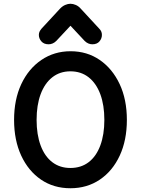

<svg xmlns="http://www.w3.org/2000/svg" viewBox="-20 -988 750 1023"><path d="M355 15Q266 15 198.5 -31Q131 -77 93 -159Q55 -241 55 -349Q55 -458 93.5 -540Q132 -622 200.5 -668.5Q269 -715 356 -715Q444 -715 511.5 -668.5Q579 -622 617.5 -540Q656 -458 656 -349Q656 -241 618 -159Q580 -77 512 -31Q444 15 355 15ZM355 -93Q412 -93 452.5 -124Q493 -155 514.5 -213Q536 -271 536 -349Q536 -428 514.5 -486Q493 -544 452.5 -576Q412 -608 355 -608Q299 -608 258.5 -576Q218 -544 196.5 -486Q175 -428 175 -349Q175 -271 196.5 -213Q218 -155 258.5 -124Q299 -93 355 -93ZM239 -752Q214 -752 200.5 -767.5Q187 -783 187 -802Q187 -812 191 -820Q195 -828 201 -835L299 -941Q312 -955 327 -961.5Q342 -968 355 -968Q369 -968 384 -961.5Q399 -955 411 -941L509 -835Q516 -828 519.5 -820Q523 -812 523 -802Q523 -783 510 -767.5Q497 -752 472 -752Q461 -752 450.5 -756.5Q440 -761 431 -770L316 -893H395L280 -770Q271 -761 260.5 -756.5Q250 -752 239 -752Z"/></svg>

Font: National Park SemiBold
Style: Regular
Weight: 600
Designer: Andrea Herstowski, Ben Hoepner
Version: Version 1.009